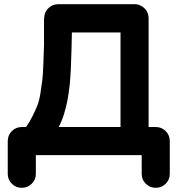

<svg xmlns="http://www.w3.org/2000/svg" viewBox="-20 -739 860 916"><path d="M723 -133Q751 -133 770.5 -113.5Q790 -94 790 -66V91Q790 118 770.5 137.5Q751 157 723 157Q695 157 675.5 137.5Q656 118 656 91V1H163H160H151V91Q151 118 131.5 137.5Q112 157 84 157Q56 157 36.5 137.5Q17 118 17 91V-66Q17 -94 36.5 -113.5Q56 -133 84 -133H104Q122 -158 135 -184.5Q148 -211 157.5 -234Q167 -257 173 -294.5Q179 -332 182 -357.5Q185 -383 187 -436Q189 -489 190 -523Q190 -558 190 -629V-637V-644V-652H191Q191 -682 213 -702Q232 -719 258 -719H623Q640 -719 656 -709.5Q672 -700 680.5 -685Q689 -670 689 -651V-133ZM260 -133H555V-584H323Q322 -551 321 -498Q319 -443 318 -413Q317 -384 313 -339Q308 -294 302.5 -264Q297 -234 286.5 -198.5Q276 -163 260 -133Z"/></svg>

Font: Multiround Pro
Style: Regular
Weight: 400
Designer: Ivan Filipov, Sasha Pavljenko
Version: Version 1.005;Fontself Maker 3.5.4